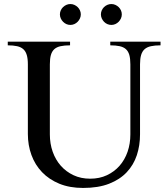

<svg xmlns="http://www.w3.org/2000/svg" viewBox="-20 -906 817 942"><path d="M273.9 -835.4Q273.9 -845.7 278.1 -855Q282.2 -864.3 289.3 -871.1Q296.4 -877.9 305.7 -882.1Q314.9 -886.2 325.2 -886.2Q335.4 -886.2 344.7 -882.1Q354 -877.9 361.1 -871.1Q368.2 -864.3 372.3 -855Q376.5 -845.7 376.5 -835.4Q376.5 -825.2 372.3 -815.9Q368.2 -806.6 361.1 -799.3Q354 -792 344.7 -787.8Q335.4 -783.7 325.2 -783.7Q314.9 -783.7 305.7 -787.8Q296.4 -792 289.3 -799.3Q282.2 -806.6 278.1 -815.9Q273.9 -825.2 273.9 -835.4ZM475.1 -835.4Q475.1 -845.7 479.2 -855Q483.4 -864.3 490.2 -871.1Q497.1 -877.9 506.6 -882.1Q516.1 -886.2 526.4 -886.2Q536.6 -886.2 545.9 -882.1Q555.2 -877.9 562.3 -871.1Q569.3 -864.3 573.5 -855Q577.6 -845.7 577.6 -835.4Q577.6 -825.2 573.5 -815.9Q569.3 -806.6 562.3 -799.3Q555.2 -792 545.9 -787.8Q536.6 -783.7 526.4 -783.7Q516.1 -783.7 506.6 -787.8Q497.1 -792 490.2 -799.3Q483.4 -806.6 479.2 -815.9Q475.1 -825.2 475.1 -835.4ZM116.7 -590.3Q116.7 -618.2 111.3 -636.2Q106 -654.3 94.2 -664.8Q82.5 -675.3 63.7 -679.4Q44.9 -683.6 18.1 -683.6V-701.7H323.7V-683.6Q296.4 -683.6 277.3 -679.4Q258.3 -675.3 246.6 -664.8Q234.9 -654.3 229.7 -636.2Q224.6 -618.2 224.6 -590.3V-246.6Q224.6 -201.2 238.5 -161.6Q252.4 -122.1 278.3 -92.8Q304.2 -63.5 340.6 -46.4Q377 -29.3 422.4 -29.3Q468.3 -29.3 504.6 -46.4Q541 -63.5 566.7 -92.8Q592.3 -122.1 606 -161.6Q619.6 -201.2 619.6 -246.6V-590.3Q619.6 -618.2 614.5 -636.2Q609.4 -654.3 597.7 -664.8Q585.9 -675.3 567.1 -679.4Q548.3 -683.6 521 -683.6V-701.7H767.6V-683.6Q740.2 -683.6 720.9 -679.4Q701.7 -675.3 689.7 -664.8Q677.7 -654.3 672.4 -636.2Q667 -618.2 667 -590.3V-246.6Q667 -192.4 651.4 -144.8Q635.7 -97.2 602.1 -61.3Q568.4 -25.4 515.4 -4.6Q462.4 16.1 387.7 16.1Q321.8 16.1 271.2 -4.6Q220.7 -25.4 186.3 -61.3Q151.9 -97.2 134.3 -145.5Q116.7 -193.8 116.7 -248.5Z"/></svg>

Font: Khmer Busra Bunong
Style: Regular
Weight: 400
Designer: D. Kanjahn
Version: Version 7.100; 2014